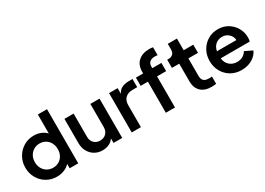

<svg xmlns="http://www.w3.org/2000/svg" viewBox="-9 -1539 3201 2322"><g transform="rotate(-30 1591.5 -378.0)"><path d="M317 12Q238 12 174.5 -25.5Q111 -63 74 -128Q37 -193 37 -273Q37 -353 74 -418Q111 -483 174.5 -521.5Q238 -560 317 -560Q371 -560 416 -541.5Q461 -523 490 -490V-756H618V0H498V-61Q467 -26 419 -7Q371 12 317 12ZM331 -105Q377 -105 413 -126.5Q449 -148 469.5 -186Q490 -224 490 -273Q490 -322 469.5 -360.5Q449 -399 413 -420.5Q377 -442 331 -442Q285 -442 248.5 -420Q212 -398 191 -360Q170 -322 170 -273Q170 -224 191 -186Q212 -148 248.5 -126.5Q285 -105 331 -105Z M954 12Q892 12 844 -17Q796 -46 769 -96Q742 -146 742 -210V-549H870V-224Q870 -170 902.5 -137.5Q935 -105 987 -105Q1038 -105 1071 -137.5Q1104 -170 1104 -224V-549H1232V0H1111V-64Q1088 -27 1046.5 -7.5Q1005 12 954 12Z M1365 0V-549H1485V-470Q1508 -517 1548.5 -536Q1589 -555 1642 -555H1696V-441H1627Q1567 -441 1530 -406Q1493 -371 1493 -307V0Z M1841 0V-434H1740V-549H1841V-573Q1841 -666 1898 -717Q1955 -768 2048 -768Q2060 -768 2076.5 -767Q2093 -766 2103 -763V-653Q2092 -655 2081.5 -655.5Q2071 -656 2064 -656Q2020 -656 1994.5 -635Q1969 -614 1969 -573V-549H2096V-434H1969V0Z M2478 6Q2383 6 2330.5 -44.5Q2278 -95 2278 -186V-433H2176V-547H2193Q2233 -547 2255.5 -568.5Q2278 -590 2278 -630V-710H2406V-547H2540V-433H2406V-186Q2406 -164 2413.5 -143.5Q2421 -123 2442.5 -110.5Q2464 -98 2506 -98Q2512 -98 2523 -98.5Q2534 -99 2543 -101V1Q2513 6 2478 6Z M2897 12Q2812 12 2748 -26.5Q2684 -65 2648 -130Q2612 -195 2612 -275Q2612 -357 2648.5 -421.5Q2685 -486 2747.5 -523.5Q2810 -561 2888 -561Q2966 -561 3026.5 -524.5Q3087 -488 3122 -427Q3157 -366 3157 -293Q3157 -279 3155.5 -264Q3154 -249 3150 -238H2745Q2751 -175 2793.5 -137.5Q2836 -100 2898 -100Q2945 -100 2979 -120.5Q3013 -141 3031 -174L3135 -123Q3110 -64 3046 -26Q2982 12 2897 12ZM2888 -456Q2835 -456 2797 -424.5Q2759 -393 2748 -335H3020Q3016 -388 2978 -422Q2940 -456 2888 -456Z"/></g></svg>

Font: Plus Jakarta Text
Style: Bold
Weight: 700
Designer: Gumpita Rahayu
Foundry: Tokotype Studio
Version: Version 1.000